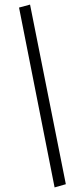

<svg xmlns="http://www.w3.org/2000/svg" viewBox="-20 -763 338 837"><path d="M218 54 63 -730 111 -743 267 40Z"/></svg>

Font: Nunito Sans 7pt SemiExpanded ExtraLight
Style: Italic
Weight: 250
Width: 6
Italic angle: -9°
Designer: Vernon Adams
Foundry: Vernon Adams
Version: Version 3.101;gftools[0.9.27]